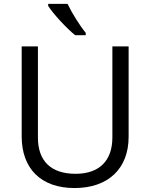

<svg xmlns="http://www.w3.org/2000/svg" viewBox="-20 -951 768 981"><path d="M418 -771H364.3C321.8 -804.7 252 -879.9 226.1 -920.9V-931.2H325.2C346.2 -886.2 389.2 -817.9 418 -783.2ZM554.2 -713.9H637.2V-252C637.2 -89.4 532.7 9.8 360.8 9.8C189 9.8 90.8 -89.8 90.8 -253.9V-713.9H173.8V-248C173.8 -128.9 239.7 -63 366.2 -63C486.8 -63 554.2 -129.4 554.2 -249Z"/></svg>

Font: OpenSansEmoji
Style: Regular
Weight: 400
Foundry: MorbZ
Version: Version 1.000;PS 001.000;hotconv 1.0.70;makeotf.lib2.5.58329